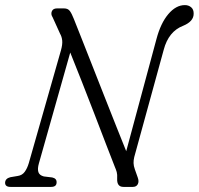

<svg xmlns="http://www.w3.org/2000/svg" viewBox="-32 -733 780 753"><path d="M120.5 -92Q114.5 -71 118.5 -58.2Q122.5 -45.5 140 -41L173 -37Q190.5 -33 190 -18Q190 0 168.5 0H9Q-12.5 0 -12 -17Q-11 -33 8.5 -38L38 -43Q55 -45.5 65 -59.2Q75 -73 81 -93.5L207 -535.5Q213.5 -558.5 212 -573.8Q210.5 -589 203.5 -601L174.5 -665Q166.5 -677 171.2 -688.5Q176 -700 191 -700H219.5Q234.5 -700 242 -689.8Q249.5 -679.5 257.5 -659Q266 -637.5 284.5 -591Q303 -544.5 326.8 -483.8Q350.5 -423 376 -358.8Q401.5 -294.5 424.2 -237Q447 -179.5 463 -140L581.5 -579.5Q598 -642 628 -677.5Q658 -713 693 -713Q708 -713 718 -704.2Q728 -695.5 727.5 -679Q727.5 -649 686.5 -632Q629 -610 610 -537.5L494.5 -117Q491.5 -104.5 491.8 -93.5Q492 -82.5 497 -68.5L508 -37.5Q514 -21.5 508.5 -10.8Q503 0 489 0H452Q426 0 427.5 -32.5Q428.5 -48.5 425.8 -58.2Q423 -68 418 -79.5Q405 -112 384.2 -166.5Q363.5 -221 338.5 -285.5Q313.5 -350 288.8 -413.2Q264 -476.5 243.5 -527Z"/></svg>

Font: Fraunces 144pt S100 Light
Style: Italic
Weight: 300
Italic angle: -16°
Version: Version 1.000; ttfautohint (v1.8.3)